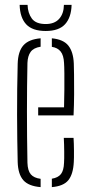

<svg xmlns="http://www.w3.org/2000/svg" viewBox="-20 -762 369 787"><path d="M52.5 -98Q51.5 -141 50.8 -190Q50 -239 50 -291.2Q50 -343.5 50.5 -396.8Q51 -450 52.5 -501Q54 -551.5 76 -576.2Q98 -601 146.5 -605V-570.5Q117.5 -566 105.5 -549.2Q93.5 -532.5 92.5 -504Q91.5 -458 91 -408Q90.5 -358 90.5 -305.8Q90.5 -253.5 91 -200.5Q91.5 -147.5 92.5 -95Q93.5 -62.5 106.2 -47.5Q119 -32.5 146.5 -29V5Q97 1 75.5 -23.5Q54 -48 52.5 -98ZM192.5 5V-29.5Q218 -33.5 229.8 -48.5Q241.5 -63.5 242.5 -95Q243.5 -110 243.2 -139.8Q243 -169.5 241.5 -197H281.5Q283 -174 283.2 -144Q283.5 -114 282.5 -98Q280 -48 260.2 -23.5Q240.5 1 192.5 5ZM136.5 -289V-322H242.5Q243.5 -357.5 243.8 -394.8Q244 -432 243.8 -461.8Q243.5 -491.5 242.5 -504Q241 -535.5 228.5 -551Q216 -566.5 192.5 -570V-605Q240 -600.5 260.2 -575Q280.5 -549.5 282.5 -502Q283 -491 283.5 -456.2Q284 -421.5 283.8 -376.2Q283.5 -331 281.5 -289ZM167.5 -635Q113 -635 87.5 -662.2Q62 -689.5 60.5 -742H93Q94 -708.5 110.5 -686Q127 -663.5 167.5 -663.5Q203.5 -663.5 222.5 -684.8Q241.5 -706 242 -742H273.5Q272 -690.5 246.8 -662.8Q221.5 -635 167.5 -635Z"/></svg>

Font: Big Shoulders Stencil Text Thin Thin
Style: Regular
Weight: 250
Version: Version 2.001